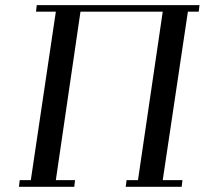

<svg xmlns="http://www.w3.org/2000/svg" viewBox="-20 -722 791 742"><path d="M53.2 0 56.2 -25.9H99.1L195.8 -676.8H119.1L122.1 -702.1H751L748 -676.8H706.1L608.9 -25.9H685.1L682.1 0H465.8L469.2 -25.9H513.2L608.9 -676.8H291L195.8 -25.9H270L267.1 0Z"/></svg>

Font: Dehuti
Style: Bold-Italic
Weight: 700
Version: Version 1.2